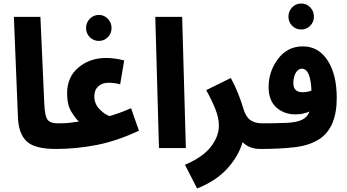

<svg xmlns="http://www.w3.org/2000/svg" viewBox="-20 -843 1975 1093"><path d="M298 5Q379 5 379 -70Q379 -100 361.5 -120.5Q344 -141 308 -141Q268 -141 251.5 -160.5Q235 -180 232 -256L210 -747H59L82 -178Q85 -83 131 -39Q177 5 298 5Z M298 5Q414 5 529.5 -17.5Q645 -40 771 -99L726 -227Q668 -202 647 -196Q626 -190 604 -182Q578 -190 547.5 -220.5Q517 -251 517 -295Q517 -331 539.5 -351.5Q562 -372 598 -372Q632 -372 664 -363L687 -499Q634 -513 583 -513Q492 -513 427 -459Q362 -405 362 -312Q362 -245 387 -205.5Q412 -166 429 -151Q397 -146 373.5 -143.5Q350 -141 308 -141ZM543 -610Q573 -610 594 -631.5Q615 -653 615 -683Q615 -714 594 -736Q573 -758 543 -758Q512 -758 491 -736Q470 -714 470 -683Q470 -653 491 -631.5Q512 -610 543 -610Z M885 0 864 -747H1017L1038 0Z M1462 5Q1543 5 1543 -70Q1543 -99 1525.5 -120Q1508 -141 1472 -141Q1431 -141 1405 -159.5Q1379 -178 1365 -226Q1356 -258 1337.5 -305.5Q1319 -353 1294 -399L1154 -330Q1186 -272 1206 -222Q1226 -172 1226 -128Q1226 -66 1180 -7Q1134 52 1033 95L1102 230Q1210 187 1274 116.5Q1338 46 1361 -34Q1399 5 1462 5Z M1796 -50Q1897 -114 1897 -286Q1897 -419 1845 -499Q1793 -579 1704 -579Q1616 -579 1562.5 -507.5Q1509 -436 1509 -347Q1509 -272 1552.5 -232Q1596 -192 1662 -192Q1705 -192 1742 -208Q1730 -176 1701 -162Q1670 -146 1610 -143.5Q1550 -141 1472 -141L1462 5Q1569 5 1654.5 -4.5Q1740 -14 1796 -50ZM1650 -369Q1650 -406 1664 -429Q1678 -452 1698 -452Q1748 -452 1753 -327Q1728 -318 1703 -318Q1650 -318 1650 -369ZM1695 -675Q1725 -675 1746 -696.5Q1767 -718 1767 -748Q1767 -779 1746 -801Q1725 -823 1695 -823Q1664 -823 1643 -801Q1622 -779 1622 -748Q1622 -718 1643 -696.5Q1664 -675 1695 -675Z"/></svg>

Font: Noto Sans Arabic Condensed Extra
Style: Regular
Weight: 800
Width: 3
Designer: Nadine Chahine - Monotype Design Team
Foundry: Monotype Imaging Inc.
Version: Version 1.902